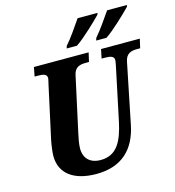

<svg xmlns="http://www.w3.org/2000/svg" viewBox="-133 -1042 1059 1163"><g transform="rotate(-15 396.5 -460.5)"><path d="M535 -771H599C650 -804 737 -889 767 -920L771 -931H646C616 -888 575 -827 539 -786ZM350 -771H414C465 -804 553 -890 582 -920L586 -931H461C431 -888 391 -827 354 -786ZM328 10C485 10 576 -74 606 -226L682 -600C692 -650 725 -657 760 -657H780L793 -714H550L538 -657H557C591 -657 616 -653 616 -627C616 -621 613 -607 611 -595L540 -258C516 -150 480 -65 375 -65C309 -65 271 -102 271 -165C271 -191 279 -232 285 -258L360 -602C370 -650 403 -657 439 -657H459L472 -714H129L118 -657H137C171 -657 195 -653 195 -627C195 -621 192 -612 187 -589L115 -259C109 -230 103 -182 103 -163C103 -51 188 10 328 10Z"/></g></svg>

Font: Noto Serif SemiCondensed Extra
Style: Italic
Weight: 800
Width: 4
Italic angle: -12°
Designer: Monotype Design Team
Foundry: Monotype Imaging Inc.
Version: Version 1.901